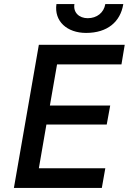

<svg xmlns="http://www.w3.org/2000/svg" viewBox="-20 -919 630 939"><path d="M48 0H478L495 -96H170L207 -310H502L519 -403H224L259 -604H574L590 -700H170ZM401 -758C505 -758 569 -812 583 -899H495C488 -857 454 -830 409 -830C367 -830 337 -858 344 -899H256C244 -815 308 -758 401 -758Z"/></svg>

Font: Fixel Display Medium
Style: Italic
Weight: 500
Italic angle: -10°
Designer: AlfaBravo + MacPaw
Foundry: Kyrylo Tkachov, Marchela Mozhyna, Serhii Makarenko, Maria Weinstein, Zakhar Kryvoshyya
Version: Version 1.210;Glyphs 3.2 (3217)